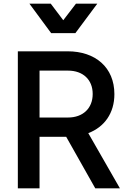

<svg xmlns="http://www.w3.org/2000/svg" viewBox="-20 -1024 694 1044"><path d="M77 0H195V-280H340L498 0H632L460 -300C547 -333 602 -408 602 -512C602 -658 498 -745 348 -745H77ZM140 -1004 258 -844H390L509 -1004H393L324 -914L256 -1004ZM195 -385V-640H350C431 -640 484 -591 484 -513C484 -435 431 -385 350 -385Z"/></svg>

Font: Mluvka SemiBold
Style: Regular
Weight: 600
Designer: Modified by Jiří Krblich, Original typeface by Gumpita Rahayu
Foundry: Gumpita Rahayu & Jiří Krblich
Version: Version 2.000;Glyphs 3.1.1 (3134)